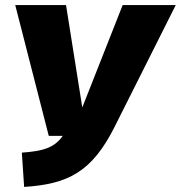

<svg xmlns="http://www.w3.org/2000/svg" viewBox="-20 -716 712 756"><path d="M672 -696H463L304 -293L240 -696H40L172 -181H227C194 -134 150 -121 66 -115L75 20C247 9 342 -38 432 -218Z"/></svg>

Font: Fira Sans Heavy
Style: Italic
Weight: 900
Italic angle: -8°
Designer: bBox Type GmbH & Carrois Corporate GbR & Edenspiekermann AG
Foundry: bBox Type GmbH & Carrois Corporate GbR & Edenspiekermann AG
Version: Version 4.301;PS 004.301;hotconv 1.0.88;makeotf.lib2.5.64775